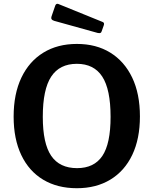

<svg xmlns="http://www.w3.org/2000/svg" viewBox="-20 -984 810 1014"><path d="M386 10Q283 10 208 -35Q133 -80 92.5 -165Q52 -250 52 -368Q52 -488 93 -574Q134 -660 209 -706Q284 -752 386 -752Q488 -752 562.5 -706Q637 -660 678 -574.5Q719 -489 719 -369Q719 -251 678.5 -166Q638 -81 563 -35.5Q488 10 386 10ZM387 -96Q477 -96 520.5 -160.5Q564 -225 564 -367Q564 -512 520 -579.5Q476 -647 386 -647Q295 -647 250.5 -579.5Q206 -512 206 -367Q206 -226 250.5 -161Q295 -96 387 -96ZM272 -955Q277 -967 288 -963L522 -868Q533 -864 528 -850L517 -819Q515 -812 510.5 -810Q506 -808 496 -810L266 -874Q246 -880 252 -897Z"/></svg>

Font: Libre Franklin SemiBold
Style: Regular
Weight: 600
Designer: Pablo Impallari, Rodrigo Fuenzalida, Nhung Nguyen
Foundry: Impallari Type
Version: Version 3.000